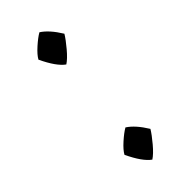

<svg xmlns="http://www.w3.org/2000/svg" viewBox="-173 -517 565 565"><g transform="rotate(-45 109.5 -235.0)"><path d="M154 -53Q145 -38 126.5 -16Q108 6 94 15Q70 -2 46 -53Q53 -66 72 -83Q91 -100 105 -108Q130 -92 154 -53ZM173 -430Q164 -415 145.5 -393Q127 -371 113 -362Q89 -379 65 -430Q72 -443 91 -460Q110 -477 124 -485Q149 -469 173 -430Z"/></g></svg>

Font: Almendra
Style: Italic
Weight: 400
Italic angle: -12°
Designer: Ana Sanfelippo
Foundry: Ana Sanfelippo
Version: Version 1.004